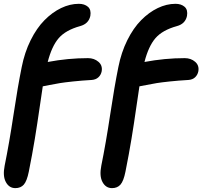

<svg xmlns="http://www.w3.org/2000/svg" viewBox="-34 -766 1055 1001"><path d="M45.9 214.8Q13.7 214.8 -3.4 183.3Q-20.5 151.9 -9.8 98.1Q14.2 -20 36.4 -167.5Q58.6 -314.9 79.1 -416Q94.2 -492.7 125.7 -556.2Q157.2 -619.6 197.8 -660.6Q238.3 -701.7 284.4 -723.9Q330.6 -746.1 377 -746.1Q406.7 -746.1 424.6 -730.5Q442.4 -714.8 437 -683.1Q428.2 -642.1 383.8 -629.9Q308.1 -608.9 272 -566.9Q235.8 -524.9 214.8 -442.9Q321.3 -462.9 424.8 -462.9Q457 -462.9 479.2 -443.8Q501.5 -424.8 496.1 -394Q492.2 -375 478.8 -362.8Q465.3 -350.6 443.8 -349.1Q392.6 -346.2 346.7 -341.3Q300.8 -336.4 279.1 -332.8Q257.3 -329.1 225.3 -323Q193.4 -316.9 189 -315.9Q183.6 -282.2 172.1 -201.9Q160.6 -121.6 147.5 -41.5Q134.3 38.6 116.2 128.9Q106.4 177.7 90.3 196.3Q74.2 214.8 45.9 214.8ZM549.8 214.8Q517.6 214.8 500.5 183.3Q483.4 151.9 494.1 98.1Q518.1 -20 540.3 -167.5Q562.5 -314.9 583 -416Q598.1 -492.7 629.6 -556.2Q661.1 -619.6 701.7 -660.6Q742.2 -701.7 788.3 -723.9Q834.5 -746.1 880.9 -746.1Q910.6 -746.1 928.5 -730.5Q946.3 -714.8 940.9 -683.1Q932.1 -641.6 888.2 -629.9Q812.5 -608.9 776.4 -566.9Q740.2 -524.9 719.2 -442.9Q825.7 -462.9 929.2 -462.9Q961.4 -462.9 983.4 -443.8Q1005.4 -424.8 1000 -394Q996.1 -375 982.9 -362.8Q969.7 -350.6 948.2 -349.1Q897 -346.2 851.1 -341.3Q805.2 -336.4 783.4 -332.8Q761.7 -329.1 729.2 -322.8Q696.8 -316.4 692.9 -315.9Q687.5 -282.2 676 -201.9Q664.6 -121.6 651.4 -41.5Q638.2 38.6 620.1 128.9Q610.4 177.7 594.2 196.3Q578.1 214.8 549.8 214.8Z"/></svg>

Font: Shantell Sans Irregular Bouncy
Style: Italic
Weight: 600
Italic angle: -11.31°
Designer: Stephen Nixon, Anya Danilova, Shantell Martin
Foundry: Arrow Type
Version: Version 1.006;[9816181b4]